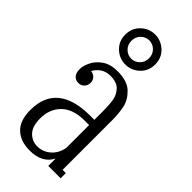

<svg xmlns="http://www.w3.org/2000/svg" viewBox="-238 -778 834 834"><g transform="rotate(45 178.5 -361.0)"><path d="M82 -423Q100 -423 111 -412.5Q122 -402 122 -385Q122 -369 111.5 -358Q101 -347 85 -347Q67 -347 56.5 -359Q46 -371 46 -394Q46 -414 58.5 -440Q71 -466 98.5 -485Q126 -504 169 -504Q230 -504 259.5 -475Q289 -446 296 -411.5Q303 -377 303 -339V-32H323V0H247V-339Q247 -376 242.5 -402Q238 -428 219.5 -448Q201 -468 161 -468Q130 -468 107.5 -448.5Q85 -429 83 -406ZM142 10Q86 10 53 -21Q20 -52 20 -117Q20 -200 71 -241.5Q122 -283 221 -283H257V-251H221Q149 -251 112.5 -215Q76 -179 76 -121Q76 -72 98.5 -49Q121 -26 153 -26Q187 -26 213.5 -49Q240 -72 247 -111H265Q260 -70 246 -43.5Q232 -17 206.5 -3.5Q181 10 142 10ZM172 -548Q135 -548 107.5 -574Q80 -600 80 -640Q80 -680 107.5 -706Q135 -732 172 -732Q209 -732 236.5 -706Q264 -680 264 -640Q264 -600 236.5 -574Q209 -548 172 -548ZM172 -584Q194 -584 210 -600Q226 -616 226 -640Q226 -664 210 -680Q194 -696 172 -696Q150 -696 134 -680Q118 -664 118 -640Q118 -616 134 -600Q150 -584 172 -584Z"/></g></svg>

Font: Margherita Variable
Style: Regular
Weight: 400
Designer: James Puckett
Foundry: Dunwich Type Founders
Version: Version 1.008